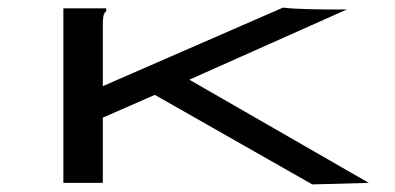

<svg xmlns="http://www.w3.org/2000/svg" viewBox="-20 -482 1040 506"><path d="M388 -232 251 -172V0H147V-460H260V-453Q254 -447 252.5 -439.5Q251 -432 251 -416V-255L726 -462Q750 -459 788 -458Q826 -457 851 -457H894L479 -272L952 0L803 4Z"/></svg>

Font: Inconsolata UltraExpanded Medium
Style: Regular
Weight: 500
Width: 9
Monospace: yes
Designer: Raph Levien, Cyreal, Brenton Simpson
Foundry: Raph Levien, Cyreal, Google
Version: Version 3.001; ttfautohint (v1.8.2.53-6de2)